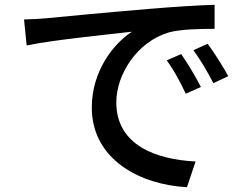

<svg xmlns="http://www.w3.org/2000/svg" viewBox="-20 -744 1040 799"><path d="M734 -519 674 -493C705 -450 729 -405 753 -354L816 -382C795 -424 758 -485 734 -519ZM844 -562 785 -535C816 -492 842 -448 868 -398L930 -427C907 -469 869 -529 844 -562ZM80 -663 91 -555C201 -578 443 -602 529 -612C449 -560 362 -445 362 -297C362 -79 565 25 758 35L794 -72C631 -80 464 -139 464 -318C464 -435 551 -570 682 -609C733 -623 819 -624 873 -624V-724C806 -722 707 -716 601 -707C420 -692 245 -675 172 -668C153 -666 119 -664 80 -663Z"/></svg>

Font: Noto Sans T Chinese Medium
Style: Regular
Weight: 500
Designer: Ryoko NISHIZUKA (kana & ideographs); Paul D. Hunt (Latin, Greek & Cyrillic); Wenlong ZHANG (bopomofo); Sandoll Communica
Foundry: Adobe Systems Incorporated
Version: Version 1.000;PS 1;hotconv 1.0.78;makeotf.lib2.5.61930